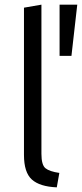

<svg xmlns="http://www.w3.org/2000/svg" viewBox="-20 -796 352 825"><path d="M224 9Q151 6 117 -24.5Q83 -55 83 -130V-763L158 -776V-135Q158 -87 175.5 -73Q193 -59 235 -53ZM236 -556V-776H312L287 -556Z"/></svg>

Font: Ubuntu Sans
Style: Regular
Weight: 400
Designer: Dalton Maag Ltd
Foundry: Dalton Maag Ltd
Version: Version 1.006; ttfautohint (v1.8.4.7-5d5b)